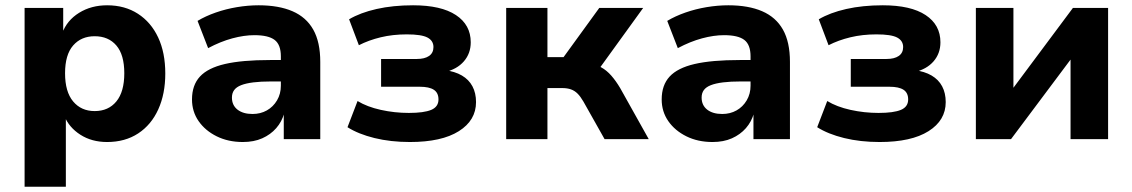

<svg xmlns="http://www.w3.org/2000/svg" viewBox="-20 -526 4282 726"><path d="M73 180V-496H219V-400H215Q233 -449 279 -477.5Q325 -506 385 -506Q452 -506 501.5 -474Q551 -442 578 -384.5Q605 -327 605 -248Q605 -171 578.5 -112.5Q552 -54 502.5 -21.5Q453 11 385 11Q327 11 284 -16.5Q241 -44 223 -88H229V180ZM338 -106Q390 -106 420 -142.5Q450 -179 450 -249Q450 -319 420 -354Q390 -389 338 -389Q287 -389 256.5 -354Q226 -319 226 -249Q226 -179 256.5 -142.5Q287 -106 338 -106Z M898 11Q843 11 799.5 -10.5Q756 -32 731 -68Q706 -104 706 -150Q706 -204 736 -236.5Q766 -269 830.5 -284Q895 -299 1001 -299H1060V-218H1005Q966 -218 938 -214.5Q910 -211 892 -204Q874 -197 865.5 -185.5Q857 -174 857 -157Q857 -128 878 -111.5Q899 -95 935 -95Q965 -95 989 -108.5Q1013 -122 1027.5 -146.5Q1042 -171 1042 -202V-313Q1042 -357 1018.5 -375Q995 -393 942 -393Q903 -393 858.5 -381Q814 -369 767 -344L727 -447Q757 -465 795.5 -478.5Q834 -492 876 -499Q918 -506 958 -506Q1034 -506 1086 -483.5Q1138 -461 1164.5 -414Q1191 -367 1191 -292V0H1053V-99H1055Q1046 -66 1024.5 -41.5Q1003 -17 971.5 -3Q940 11 898 11Z M1530 11Q1457 11 1396 -4Q1335 -19 1294 -45L1332 -144Q1368 -122 1420 -110.5Q1472 -99 1526 -99Q1583 -99 1610.5 -110.5Q1638 -122 1638 -150Q1638 -175 1620.5 -186.5Q1603 -198 1567 -198H1421V-303H1556Q1586 -303 1602.5 -314.5Q1619 -326 1619 -348Q1619 -372 1596.5 -384Q1574 -396 1518 -396Q1465 -396 1419.5 -385Q1374 -374 1337 -355L1300 -453Q1342 -478 1404 -492Q1466 -506 1542 -506Q1648 -506 1704 -469Q1760 -432 1760 -366Q1760 -324 1734 -294Q1708 -264 1661 -253V-261Q1700 -256 1726.5 -240.5Q1753 -225 1766.5 -199.5Q1780 -174 1780 -140Q1780 -71 1715 -30Q1650 11 1530 11Z M1894 0V-496H2050V-310H2111L2246 -496H2412L2229 -243L2205 -286Q2232 -283 2253 -271.5Q2274 -260 2291.5 -240Q2309 -220 2325 -193L2433 0H2266L2186 -142Q2175 -161 2164 -172Q2153 -183 2139 -188Q2125 -193 2106 -193H2050V0Z M2674 11Q2619 11 2575.5 -10.5Q2532 -32 2507 -68Q2482 -104 2482 -150Q2482 -204 2512 -236.5Q2542 -269 2606.5 -284Q2671 -299 2777 -299H2836V-218H2781Q2742 -218 2714 -214.5Q2686 -211 2668 -204Q2650 -197 2641.5 -185.5Q2633 -174 2633 -157Q2633 -128 2654 -111.5Q2675 -95 2711 -95Q2741 -95 2765 -108.5Q2789 -122 2803.5 -146.5Q2818 -171 2818 -202V-313Q2818 -357 2794.5 -375Q2771 -393 2718 -393Q2679 -393 2634.5 -381Q2590 -369 2543 -344L2503 -447Q2533 -465 2571.5 -478.5Q2610 -492 2652 -499Q2694 -506 2734 -506Q2810 -506 2862 -483.5Q2914 -461 2940.5 -414Q2967 -367 2967 -292V0H2829V-99H2831Q2822 -66 2800.5 -41.5Q2779 -17 2747.5 -3Q2716 11 2674 11Z M3306 11Q3233 11 3172 -4Q3111 -19 3070 -45L3108 -144Q3144 -122 3196 -110.5Q3248 -99 3302 -99Q3359 -99 3386.5 -110.5Q3414 -122 3414 -150Q3414 -175 3396.5 -186.5Q3379 -198 3343 -198H3197V-303H3332Q3362 -303 3378.5 -314.5Q3395 -326 3395 -348Q3395 -372 3372.5 -384Q3350 -396 3294 -396Q3241 -396 3195.5 -385Q3150 -374 3113 -355L3076 -453Q3118 -478 3180 -492Q3242 -506 3318 -506Q3424 -506 3480 -469Q3536 -432 3536 -366Q3536 -324 3510 -294Q3484 -264 3437 -253V-261Q3476 -256 3502.5 -240.5Q3529 -225 3542.5 -199.5Q3556 -174 3556 -140Q3556 -71 3491 -30Q3426 11 3306 11Z M3670 0V-496H3812V-174H3797L4037 -496H4170V0H4028V-322H4044L3803 0Z"/></svg>

Font: Nunito Sans 10pt ExtraBold
Style: Regular
Weight: 800
Designer: Vernon Adams
Foundry: Vernon Adams
Version: Version 3.101;gftools[0.9.27]